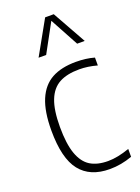

<svg xmlns="http://www.w3.org/2000/svg" viewBox="-154 -875 695 952"><g transform="rotate(-20 194.0 -399.5)"><path d="M47.5 -270Q47.5 -370 73.5 -431.5Q99.5 -493 150.2 -520.8Q201 -548.5 277.5 -548.5Q331 -548.5 374.5 -536V-494.5Q325.5 -508 281 -508Q216 -508 175 -485.8Q134 -463.5 113.8 -412Q93.5 -360.5 93.5 -272Q93.5 -183 112.2 -130Q131 -77 167.5 -54.2Q204 -31.5 261 -31.5Q311 -31.5 374.5 -54V-12.5Q315.5 9 255.5 9Q152 9 99.8 -56.8Q47.5 -122.5 47.5 -270ZM355 -631H315L233.5 -781.5L151.5 -631H111.5L210.5 -808H256Z"/></g></svg>

Font: Encode Sans Semi Condensed ExLight
Style: Regular
Weight: 275
Width: 4
Designer: Multiple Designers
Foundry: Impallari Type
Version: Version 2.000